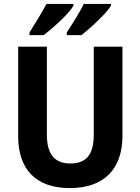

<svg xmlns="http://www.w3.org/2000/svg" viewBox="-20 -953 719 983"><path d="M548 -924V-933H409C391 -895 352 -833 322 -787V-773H397C444 -810 528 -887 548 -924ZM356 -924V-933H218C198 -895 161 -834 131 -787V-773H204C254 -812 336 -886 356 -924ZM607 -258V-714H460V-264C460 -164 424 -116 340 -116C261 -116 220 -162 220 -263V-714H73V-256C73 -85 165 10 337 10C517 10 607 -92 607 -258Z"/></svg>

Font: Noto Sans Georgian SemiCondensed Bold
Style: Regular
Weight: 700
Width: 4
Designer: Monotype Design Team, Akaki Razmadze
Foundry: Google LLC
Version: Version 2.005